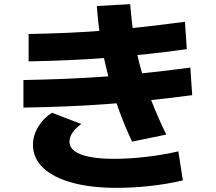

<svg xmlns="http://www.w3.org/2000/svg" viewBox="-20 -843 1040 926"><path d="M617 -160Q582 -234 553 -314Q524 -394 502 -477Q480 -560 466.5 -644.5Q453 -729 447 -814L608 -823Q614 -741 626.5 -662.5Q639 -584 660.5 -506.5Q682 -429 712.5 -351.5Q743 -274 782 -194ZM543 63Q418 63 327.5 38Q237 13 188 -33.5Q139 -80 139 -144Q139 -189 164 -231Q189 -273 231 -299L372 -245Q344 -225 329.5 -203Q315 -181 315 -160Q315 -133 339.5 -114.5Q364 -96 412.5 -86.5Q461 -77 531 -77Q603 -77 685 -86.5Q767 -96 840 -113L862 27Q786 45 703.5 54Q621 63 543 63ZM118 -679Q219 -681 310.5 -685Q402 -689 490.5 -696Q579 -703 672.5 -713.5Q766 -724 872 -738L881 -606Q774 -591 679.5 -581Q585 -571 495.5 -564Q406 -557 313.5 -553Q221 -549 118 -547ZM93 -457Q202 -459 299 -463Q396 -467 491 -474Q586 -481 685.5 -491.5Q785 -502 898 -517L907 -384Q793 -369 692 -358.5Q591 -348 495 -341Q399 -334 301 -330Q203 -326 93 -324Z"/></svg>

Font: M PLUS 2 ExtraBold
Style: Regular
Weight: 800
Version: Version 1.001